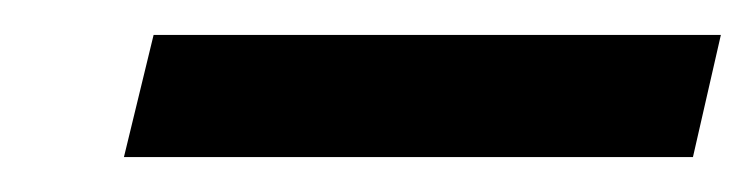

<svg xmlns="http://www.w3.org/2000/svg" viewBox="-20 -643 433 110"><path d="M393 -623H68L51 -553H377Z"/></svg>

Font: STIXGeneral
Style: Bold Italic
Weight: 700
Italic angle: -16.33°
Designer: MicroPress Inc., with final additions and corrections provided by Coen Hoffman, Elsevier (retired)
Version: Version 1.1.0